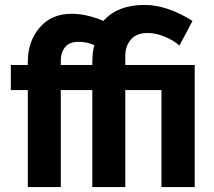

<svg xmlns="http://www.w3.org/2000/svg" viewBox="-20 -760 871 780"><path d="M93 0V-394H24V-496H93V-509Q93 -592 141 -648Q189 -704 271 -704Q332 -704 400 -675Q458 -740 567 -740Q659 -740 762 -675L709 -575Q684 -597 648 -611.5Q612 -626 580 -626Q535 -626 512 -599.5Q489 -573 489 -533V-496H771V0H636V-394H489V0H355V-394H227V0ZM227 -496H355Q355 -558 364 -576Q336 -590 298 -590Q262 -590 244.5 -568.5Q227 -547 227 -513Z"/></svg>

Font: Raleway
Style: Bold
Weight: 700
Designer: Matt McInerney, Pablo Impallari, Rodrigo Fuenzalida
Foundry: Matt McInerney, Pablo Impallari, Rodrigo Fuenzalida
Version: Version 3.000